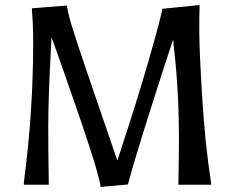

<svg xmlns="http://www.w3.org/2000/svg" viewBox="-20 -735 929 764"><path d="M75 -10Q112 -290 112 -563Q112 -644 107 -692V-702L246 -713Q252 -674 270 -618Q304 -510 447 -96Q529 -345 574.5 -504.5Q620 -664 626 -700L774 -715V-705Q773 -678 773 -608Q773 -538 784.5 -349Q796 -160 820 -7V0H690V-17Q692 -105 692 -183.5Q692 -262 689 -328Q686 -394 682 -443.5Q678 -493 674 -526.5Q670 -560 669 -578Q640 -492 579 -300Q518 -108 489 -1L380 9Q380 -37 219 -492Q188 -580 185 -586Q185 -585 183 -548Q172 -343 172 -234.5Q172 -126 174 -17V0H75Z"/></svg>

Font: Asul
Style: Regular
Weight: 400
Version: Version 1.001